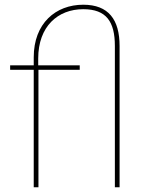

<svg xmlns="http://www.w3.org/2000/svg" viewBox="-20 -794 642 814"><path d="M123 -551V-517H23V-498H123V0H143V-496V-498H318V-517H142V-546C142 -682 225 -755 333 -755C431 -755 467 -702 467 -599V0H487V-599C487 -711 440 -774 333 -774C216 -774 123 -695 123 -551Z"/></svg>

Font: Chess Sans Thin
Style: Regular
Weight: 100
Designer: Wolf Bōese
Foundry: Wolf Bōese
Version: Version 7.223;Glyphs 3.3 (3306)